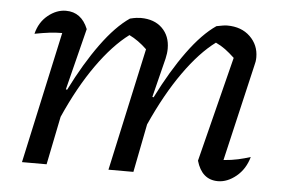

<svg xmlns="http://www.w3.org/2000/svg" viewBox="-42 -544 897 606"><g transform="rotate(5 407.0 -241.0)"><path d="M47 0 138 -417Q118 -417 97.5 -414.5Q77 -412 51 -407Q60 -444 87 -466Q114 -488 144 -488Q193 -488 214 -436L165 -241L169 -240Q212 -326 257.5 -388.5Q303 -451 347 -481Q359 -484 367 -485Q375 -486 381 -486Q424 -486 449 -461.5Q474 -437 474 -397Q474 -382 470 -365L439 -241L443 -240Q486 -326 531.5 -388.5Q577 -451 621 -481Q632 -483 640 -484.5Q648 -486 655 -486Q700 -486 727.5 -459.5Q755 -433 755 -394Q755 -387 754 -380.5Q753 -374 751 -367L680 -62Q706 -64 726 -68.5Q746 -73 765 -79Q754 -40 726 -17Q698 6 668 6Q617 6 600 -53L684 -386Q668 -401 654.5 -411Q641 -421 624 -429Q574 -392 524 -321.5Q474 -251 430 -153L400 0H321L406 -389Q379 -415 350 -429Q299 -391 249 -320.5Q199 -250 156 -153L125 0Z"/></g></svg>

Font: Piazzolla
Style: Italic
Weight: 400
Italic angle: -11.3°
Designer: Juan Pablo del Peral
Foundry: Huerta Tipografica
Version: Version 1.330